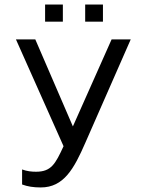

<svg xmlns="http://www.w3.org/2000/svg" viewBox="-20 -647 624 843"><path d="M178 -552H256V-627H178ZM354 -552H432V-627H354ZM50 -474 259 -5C223 73 205 107 138 107C118 107 99 105 77 97V163C101 172 127 176 159 176C260 176 305 94 355 -21L554 -474H470L300 -92L135 -474Z"/></svg>

Font: Kanit Light
Style: Regular
Weight: 300
Designer: Katatrad Team
Foundry: CadsonDemak
Version: Version 1.000;PS 001.000;hotconv 1.0.88;makeotf.lib2.5.64775